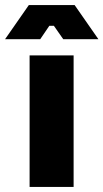

<svg xmlns="http://www.w3.org/2000/svg" viewBox="-62 -739 409 759"><path d="M327 -584 233 -719H52L-42 -584H97L133 -637H151L188 -584ZM55 0H229V-520H55Z"/></svg>

Font: Fixel Text ExtraBold
Style: Regular
Weight: 800
Width: 4
Designer: AlfaBravo + MacPaw
Foundry: Kyrylo Tkachov, Marchela Mozhyna, Serhii Makarenko, Maria Weinstein, Zakhar Kryvoshyya
Version: Version 1.211